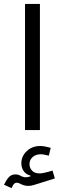

<svg xmlns="http://www.w3.org/2000/svg" viewBox="-40 -666 311 983"><path d="M192.7 127.1 210 130.8 219.7 91 202.6 86.7Q192.8 83.9 184.1 82.7Q175.4 81.4 166.5 81.4Q124.3 81.4 96.7 107.9Q69.2 134.4 69.2 170.7Q69.2 191.9 81 209.6Q92.9 227.2 116 232.9L115.6 237.1Q94 243.7 82.2 240.6Q70.4 237.5 61.7 232.2Q53 226.9 40 226.9Q18.8 226.9 6 240.3Q-6.7 253.8 -19.5 279.7L19.1 297.4Q24.6 284.6 30.5 277Q36.4 269.5 46.2 269.5Q51.3 269.5 56.6 271.6Q61.9 273.7 68.3 277.1Q78.3 281.9 87.1 283.8Q95.9 285.8 105.4 285.8Q119.3 285.8 136 280.4L240.9 247.5L228.8 207.2L207.6 213.6Q194.8 217.1 183.4 219.4Q172 221.7 162.4 221.7Q136.8 221.7 123.9 207.5Q111 193.3 111 174.6Q111 152.6 127 138.2Q143 123.8 169.2 123.8Q179.9 123.8 192.7 127.1ZM164.4 0V-645.7H88.1V0Z"/></svg>

Font: Estedad VF
Style: Regular
Weight: 100
Designer: Amin Abedi
Version: Version 7.3